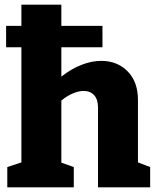

<svg xmlns="http://www.w3.org/2000/svg" viewBox="-20 -797 670 817"><path d="M567 -106 619 -86V0H397V-340Q397 -374 380.5 -392Q364 -410 336 -410Q315 -410 290 -399.5Q265 -389 241 -369V-105L294 -86V0H11V-86L71 -106V-596H6V-687H71V-777H241V-687H416V-596H241V-471Q283 -504 326.5 -521Q370 -538 411 -538Q479 -538 523 -493.5Q567 -449 567 -372Z"/></svg>

Font: Bitter Pro ExtraBold
Style: Regular
Weight: 800
Designer: Sol Matas, and Bitter project Authors
Foundry: Sol Matas
Version: Version 1.010